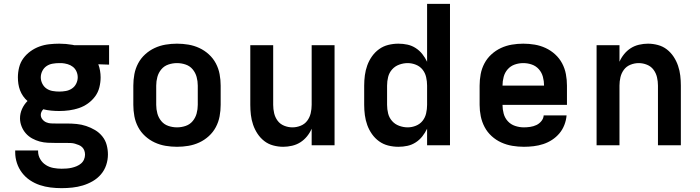

<svg xmlns="http://www.w3.org/2000/svg" viewBox="-20 -755 3640 998"><path d="M300 223Q271 223 242.5 219.5Q214 216 187 207Q160 198 136 182Q112 166 94.5 143Q77 120 68 92.5Q59 65 59 37V27H178V32Q178 53 189 72Q200 91 218 102.5Q236 114 257.5 118Q279 122 300 122Q313 122 326.5 121Q340 120 353 117Q366 114 378 109Q390 104 400.5 95.5Q411 87 416.5 74.5Q422 62 422 49Q422 38 418.5 28Q415 18 407.5 10.5Q400 3 390 -1Q380 -5 370 -8Q360 -11 349.5 -11.5Q339 -12 328 -12H272Q250 -12 228.5 -13Q207 -14 186.5 -19.5Q166 -25 147 -35.5Q128 -46 114 -62Q100 -78 92 -98.5Q84 -119 84 -140Q84 -165 94.5 -188.5Q105 -212 123 -230Q110 -241 100 -255.5Q90 -270 84 -286Q78 -302 75.5 -319Q73 -336 73 -353Q73 -379 79.5 -405Q86 -431 101.5 -452Q117 -473 138.5 -488.5Q160 -504 184.5 -513Q209 -522 235.5 -525Q262 -528 288 -528Q305 -528 322.5 -526.5Q340 -525 357 -522L366 -520H547V-419L491 -421Q497 -405 500 -387.5Q503 -370 503 -353Q503 -327 496.5 -301Q490 -275 474.5 -254Q459 -233 437.5 -217.5Q416 -202 391 -193.5Q366 -185 340 -181.5Q314 -178 288 -178Q267 -178 246 -180Q225 -182 205 -187Q199 -181 195.5 -173.5Q192 -166 192 -158Q192 -145 200.5 -134.5Q209 -124 221 -119Q233 -114 245.5 -113.5Q258 -113 271 -113H328Q354 -113 379 -110.5Q404 -108 428 -100Q452 -92 474 -79Q496 -66 512 -46Q528 -26 534.5 -1.5Q541 23 541 48Q541 76 532 103Q523 130 504.5 151.5Q486 173 461.5 187Q437 201 410.5 209Q384 217 356 220Q328 223 300 223ZM288 -279Q305 -279 322 -282Q339 -285 353.5 -294.5Q368 -304 376 -320Q384 -336 384 -353Q384 -369 377.5 -383.5Q371 -398 359 -407.5Q347 -417 331.5 -421.5Q316 -426 301 -427H288Q271 -427 253.5 -424Q236 -421 222 -411.5Q208 -402 200 -386Q192 -370 192 -353Q192 -336 200 -320Q208 -304 222 -294.5Q236 -285 253.5 -282Q271 -279 288 -279Z M900 8Q870 8 840.5 3Q811 -2 784 -14.5Q757 -27 734.5 -47.5Q712 -68 698 -94.5Q684 -121 678.5 -150.5Q673 -180 673 -210V-310Q673 -340 678.5 -369.5Q684 -399 698 -425.5Q712 -452 734.5 -472.5Q757 -493 784 -505.5Q811 -518 840.5 -523Q870 -528 900 -528Q930 -528 959.5 -523Q989 -518 1016 -505.5Q1043 -493 1065.5 -472.5Q1088 -452 1102 -425.5Q1116 -399 1121.5 -369.5Q1127 -340 1127 -310V-210Q1127 -180 1121.5 -150.5Q1116 -121 1102 -94.5Q1088 -68 1065.5 -47.5Q1043 -27 1016 -14.5Q989 -2 959.5 3Q930 8 900 8ZM900 -93Q923 -93 945 -100.5Q967 -108 981.5 -125.5Q996 -143 1002 -165Q1008 -187 1008 -210V-310Q1008 -333 1002 -355Q996 -377 981.5 -394.5Q967 -412 945 -419.5Q923 -427 900 -427Q877 -427 855 -419.5Q833 -412 818.5 -394.5Q804 -377 798 -355Q792 -333 792 -310V-210Q792 -187 798 -165Q804 -143 818.5 -125.5Q833 -108 855 -100.5Q877 -93 900 -93Z M1452 8Q1426 8 1400 1Q1374 -6 1353.5 -22Q1333 -38 1318.5 -60Q1304 -82 1295.5 -107Q1287 -132 1284 -158Q1281 -184 1281 -210V-520H1400V-210Q1400 -188 1405 -166.5Q1410 -145 1423 -127.5Q1436 -110 1457 -101.5Q1478 -93 1500 -93Q1522 -93 1543 -101.5Q1564 -110 1577 -127.5Q1590 -145 1595 -166.5Q1600 -188 1600 -210V-520H1719V0H1600V-86Q1591 -65 1576 -46.5Q1561 -28 1541.5 -15.5Q1522 -3 1498.5 2.5Q1475 8 1452 8Z M2051 8Q2024 8 1998 1.5Q1972 -5 1950.5 -20.5Q1929 -36 1913.5 -58Q1898 -80 1889 -105Q1880 -130 1876.5 -156.5Q1873 -183 1873 -210V-310Q1873 -337 1876.5 -363.5Q1880 -390 1889 -415Q1898 -440 1913.5 -462Q1929 -484 1950.5 -499.5Q1972 -515 1998 -521.5Q2024 -528 2051 -528Q2075 -528 2098 -523Q2121 -518 2141 -505Q2161 -492 2175.5 -473.5Q2190 -455 2200 -434V-735H2319V0H2200V-86Q2190 -65 2175.5 -46.5Q2161 -28 2141 -15Q2121 -2 2098 3Q2075 8 2051 8ZM2099 -93Q2121 -93 2142 -101.5Q2163 -110 2176.5 -127Q2190 -144 2195 -166Q2200 -188 2200 -210V-310Q2200 -332 2195 -354Q2190 -376 2176.5 -393Q2163 -410 2142 -418.5Q2121 -427 2099 -427Q2077 -427 2055 -419Q2033 -411 2018 -394Q2003 -377 1997.5 -355Q1992 -333 1992 -310V-210Q1992 -187 1997.5 -165Q2003 -143 2018 -126Q2033 -109 2055 -101Q2077 -93 2099 -93Z M2703 8Q2673 8 2643 3Q2613 -2 2585.5 -14.5Q2558 -27 2535.5 -47.5Q2513 -68 2499 -94.5Q2485 -121 2479 -150.5Q2473 -180 2473 -210V-310Q2473 -340 2478.5 -369.5Q2484 -399 2498 -425.5Q2512 -452 2534.5 -472.5Q2557 -493 2584 -505.5Q2611 -518 2640.5 -523Q2670 -528 2700 -528Q2730 -528 2759.5 -523Q2789 -518 2816 -505.5Q2843 -493 2865.5 -472.5Q2888 -452 2902 -425.5Q2916 -399 2921.5 -369.5Q2927 -340 2927 -310V-210H2592Q2592 -187 2598 -164.5Q2604 -142 2619.5 -125Q2635 -108 2657.5 -100.5Q2680 -93 2703 -93Q2719 -93 2736 -95.5Q2753 -98 2768 -105Q2783 -112 2794 -125.5Q2805 -139 2806 -155H2925Q2923 -130 2913.5 -105.5Q2904 -81 2887.5 -61.5Q2871 -42 2849.5 -28Q2828 -14 2803.5 -6Q2779 2 2753.5 5Q2728 8 2703 8ZM2592 -310H2808Q2808 -333 2802 -355.5Q2796 -378 2781 -395Q2766 -412 2744.5 -419.5Q2723 -427 2700 -427Q2677 -427 2655.5 -419.5Q2634 -412 2619 -395Q2604 -378 2598 -355.5Q2592 -333 2592 -310Z M3081 0V-520H3200V-434Q3209 -455 3224 -473.5Q3239 -492 3258.5 -504.5Q3278 -517 3301.5 -522.5Q3325 -528 3348 -528Q3374 -528 3400 -521Q3426 -514 3446.5 -498Q3467 -482 3481.5 -460Q3496 -438 3504.5 -413Q3513 -388 3516 -362Q3519 -336 3519 -310V0H3400V-310Q3400 -332 3395 -353.5Q3390 -375 3377 -392.5Q3364 -410 3343 -418.5Q3322 -427 3300 -427Q3278 -427 3257 -418.5Q3236 -410 3223 -392.5Q3210 -375 3205 -353.5Q3200 -332 3200 -310V0Z"/></svg>

Font: Iosevka Book
Style: Bold
Weight: 700
Designer: Belleve Invis
Foundry: Belleve Invis
Version: Version 28.0.7; ttfautohint (v1.8.3)